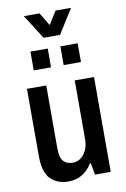

<svg xmlns="http://www.w3.org/2000/svg" viewBox="-100 -978 687 1049"><g transform="rotate(-10 243.0 -454.0)"><path d="M193 12Q133 12 95 -25Q57 -62 57 -154V-526H164V-177Q164 -125 182.5 -105Q201 -85 234 -85Q271 -85 296.5 -117.5Q322 -150 322 -202V-526H429V0H342L330 -64H324Q304 -30 271 -9Q238 12 193 12ZM277 -619V-723H373V-619ZM111 -619V-723H207V-619ZM195 -785 109 -920H196L240 -848L285 -920H371L286 -785Z"/></g></svg>

Font: Archivo Narrow SemiBold
Style: Regular
Weight: 600
Designer: Hector Gatti
Foundry: Omnibus-Type
Version: Version 3.002